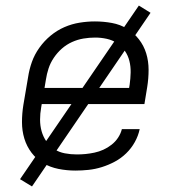

<svg xmlns="http://www.w3.org/2000/svg" viewBox="-20 -605 640 690"><path d="M251 8Q220 8 190 2Q160 -4 135.5 -18.5Q111 -33 93.5 -56Q76 -79 67.5 -107Q59 -135 59 -166Q59 -197 64 -228L81 -328Q85 -355 94.5 -382Q104 -409 121.5 -433.5Q139 -458 162 -477Q185 -496 211.5 -507.5Q238 -519 266 -523.5Q294 -528 321 -528Q352 -528 382 -522.5Q412 -517 436.5 -502Q461 -487 479 -464Q497 -441 505.5 -413Q514 -385 514 -354Q514 -323 509 -292L499 -231H130L128 -219Q124 -197 124 -175Q124 -153 129.5 -133.5Q135 -114 146.5 -97Q158 -80 175 -69Q192 -58 213 -54Q234 -50 256 -50Q272 -50 287.5 -51.5Q303 -53 319.5 -56.5Q336 -60 351.5 -67Q367 -74 381 -85Q395 -96 404.5 -110.5Q414 -125 418 -141H482Q477 -117 464.5 -94.5Q452 -72 433.5 -54Q415 -36 392.5 -24Q370 -12 346 -4.5Q322 3 298 5.5Q274 8 251 8ZM140 -289H444L446 -301Q449 -323 449.5 -344.5Q450 -366 445 -386Q440 -406 428.5 -422.5Q417 -439 400.5 -450Q384 -461 363.5 -465.5Q343 -470 322 -470Q301 -470 280 -466.5Q259 -463 239 -454Q219 -445 202.5 -430.5Q186 -416 173.5 -397.5Q161 -379 154.5 -359Q148 -339 145 -319ZM95 65 52 39 479 -585 521 -559Z"/></svg>

Font: Iosevka Light Extended Oblique
Style: Regular
Weight: 300
Width: 7
Italic angle: -9°
Monospace: yes
Designer: Belleve Invis
Foundry: Belleve Invis
Version: Version 32.5.0; ttfautohint (v1.8.4)